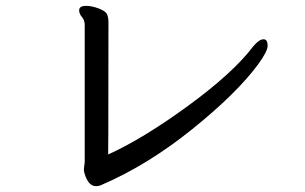

<svg xmlns="http://www.w3.org/2000/svg" viewBox="-20 -651 1040 655"><path d="M307 -16Q283 -16 270 -54Q266 -66 266 -73L269 -98V-566Q269 -582 259.5 -593Q250 -604 250 -616Q250 -631 274 -631Q293 -631 317 -622Q341 -613 345.5 -601.5Q350 -590 350 -575Q350 -253 349.5 -201Q349 -149 349 -124Q470 -179 623 -291Q776 -403 844 -493Q864 -517 879 -517Q893 -517 893 -495Q893 -476 861 -432Q788 -333 636 -210.5Q484 -88 326 -20Q318 -16 307 -16Z"/></svg>

Font: LXGW WenKai Medium
Style: Regular
Weight: 500
Designer: LXGW / Fontworks Inc.
Foundry: LXGW / Fontworks Inc.
Version: Version 1.501; October 10, 2024